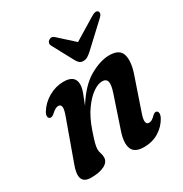

<svg xmlns="http://www.w3.org/2000/svg" viewBox="-161 -800 891 934"><g transform="rotate(-30 284.0 -333.0)"><path d="M55.5 -342Q47.5 -345 46.8 -355.2Q46 -365.5 54 -378.5Q77.5 -416.5 117.2 -439Q157 -461.5 200.5 -461.5Q265 -461.5 265 -409.5Q265 -390.5 255.5 -365.2Q246 -340 233 -307.5Q286.5 -393 346.8 -427.2Q407 -461.5 457.5 -461.5Q516.5 -461.5 527 -420.2Q537.5 -379 513.5 -312.5L456 -144Q443.5 -109 446 -94.5Q448.5 -80 462 -80Q470 -80 478.8 -84.8Q487.5 -89.5 500 -102.5Q512.5 -113 521 -108.5Q527.5 -105.5 528.5 -95.8Q529.5 -86 522 -71Q501.5 -33.5 465.2 -11.5Q429 10.5 382.5 10.5Q329 10.5 316.2 -23Q303.5 -56.5 323.5 -115L382 -289.5Q396.5 -332 391.8 -350.5Q387 -369 363.5 -369Q340.5 -369 311.5 -348.8Q282.5 -328.5 254 -288.8Q225.5 -249 205 -190Q190.5 -148.5 185 -127.5Q179.5 -106.5 179.5 -93.5Q179.5 -80.5 183.8 -69.2Q188 -58 188 -44Q188 -19 160.5 -4.2Q133 10.5 84 10.5Q7.5 10.5 46.5 -90.5L123.5 -304Q138 -342.5 135.8 -357.2Q133.5 -372 119.5 -372Q111 -372 101.5 -366.8Q92 -361.5 78 -348.5Q64.5 -338 55.5 -342ZM385.5 -526.5Q372 -514 360.8 -507Q349.5 -500 336 -500Q322 -500 314.2 -507Q306.5 -514 299.5 -526.5L237 -642.5Q232 -651.5 234 -659.5Q236 -667.5 242.5 -672Q258.5 -683.5 274 -669.5L358.5 -593L484.5 -669.5Q509 -684 519 -672Q523 -667.5 521.2 -659.2Q519.5 -651 509 -641.5Z"/></g></svg>

Font: Fraunces 72pt S050 SemiBold
Style: Italic
Weight: 600
Italic angle: -16°
Version: Version 1.000; ttfautohint (v1.8.3)